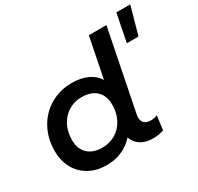

<svg xmlns="http://www.w3.org/2000/svg" viewBox="-164 -977 1223 1183"><g transform="rotate(-30 447.5 -386.0)"><path d="M796 -779H895L840 -582H757ZM588 -151Q588 -124 604 -110Q620 -96 648 -96Q673 -96 695 -105L682 -6Q649 7 605 7Q553 7 518.5 -15Q484 -37 470 -77Q434 -36 384.5 -14.5Q335 7 275 7Q209 7 155.5 -21Q102 -49 71 -102.5Q40 -156 40 -228Q40 -318 79 -389Q118 -460 186.5 -500Q255 -540 340 -540Q403 -540 449.5 -519Q496 -498 522 -457L579 -742H704L591 -175Q588 -162 588 -151ZM490 -300Q490 -363 453 -398.5Q416 -434 349 -434Q297 -434 255 -408.5Q213 -383 189.5 -337.5Q166 -292 166 -234Q166 -171 203 -135.5Q240 -100 307 -100Q359 -100 401 -125.5Q443 -151 466.5 -196.5Q490 -242 490 -300Z"/></g></svg>

Font: Montserrat Alternates SemiBold
Style: Italic
Weight: 600
Italic angle: -11.3°
Designer: Julieta Ulanovsky
Foundry: Julieta Ulanovsky
Version: Version 7.200